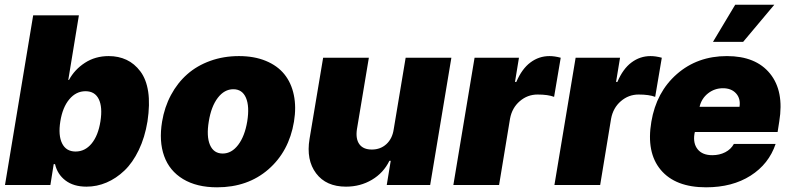

<svg xmlns="http://www.w3.org/2000/svg" viewBox="-20 -793 3390 823"><path d="M1.4 0 122.2 -727.3H318.2L272.7 -450.3H275.6Q299.7 -495 344.1 -523.8Q388.5 -552.6 446 -552.6Q487.9 -552.6 522.2 -536.6Q556.5 -520.6 581.9 -486.7Q607.2 -452.8 615.2 -399.7Q623.2 -346.6 612.2 -272.7Q600.9 -203.8 574.8 -149.7Q548.7 -95.5 513.3 -61.8Q478 -28.1 436.6 -10.5Q395.2 7.1 350.9 7.1Q295.5 7.1 260.7 -19.4Q225.9 -45.8 215.9 -89.5H210.2L196 0ZM238.6 -272.7Q229 -212.7 246.3 -178.1Q263.5 -143.5 304 -143.5Q344.5 -143.5 372.7 -177.7Q400.9 -212 410.5 -272.7Q420.1 -333.8 403.4 -367.9Q386.7 -402 346.6 -402Q306.1 -402 277.2 -367.5Q248.2 -333.1 238.6 -272.7Z M910.5 9.9Q823.2 9.9 764.7 -25.4Q706.3 -60.7 683.6 -124.1Q660.9 -187.5 674.7 -271.3Q685 -333.8 712.9 -385.8Q740.8 -437.9 782.7 -474.8Q824.6 -511.7 881.4 -532.1Q938.2 -552.6 1004.3 -552.6Q1069.6 -552.6 1119.3 -532.1Q1169 -511.7 1198.9 -474.8Q1228.7 -437.9 1239.5 -385.8Q1250.4 -333.8 1240.1 -271.3Q1218.8 -143.8 1130.3 -66.9Q1041.9 9.9 910.5 9.9ZM934.7 -134.9Q972.7 -134.9 1000.9 -171.9Q1029.1 -208.8 1039.8 -272.7Q1050.1 -337 1034.3 -373.8Q1018.5 -410.5 980.1 -410.5Q941.8 -410.5 913.5 -373.6Q885.3 -336.6 875 -272.7Q864.3 -208.5 880.1 -171.7Q896 -134.9 934.7 -134.9Z M1667.6 -238.6 1718.8 -545.5H1914.8L1823.9 0H1637.8L1654.8 -103.7H1649.1Q1623.9 -51.8 1574.2 -22.4Q1524.5 7.1 1463.1 7.1Q1377.8 7.1 1334.9 -50.1Q1291.9 -107.2 1306.8 -197.4L1365.1 -545.5H1561.1L1509.9 -238.6Q1503.9 -197.8 1520.4 -174.9Q1536.9 -152 1573.9 -152Q1610.8 -152 1636.2 -175.2Q1661.6 -198.5 1667.6 -238.6Z M1923.3 0 2014.2 -545.5H2204.5L2187.5 -441.8H2193.2Q2217 -497.9 2253.6 -525.2Q2290.1 -552.6 2335.2 -552.6Q2357.6 -552.6 2383.5 -545.5L2355.1 -377.8Q2329.2 -387.8 2284.1 -387.8Q2241.1 -387.8 2207.9 -359.2Q2174.7 -330.6 2166.2 -284.1L2119.3 0Z M2356.5 0 2447.4 -545.5H2637.8L2620.7 -441.8H2626.4Q2650.2 -497.9 2686.8 -525.2Q2723.4 -552.6 2768.5 -552.6Q2790.8 -552.6 2816.8 -545.5L2788.4 -377.8Q2762.4 -387.8 2717.3 -387.8Q2674.4 -387.8 2641.2 -359.2Q2608 -330.6 2599.4 -284.1L2552.6 0Z M3006.4 9.9Q2875 9.9 2812.3 -64.8Q2749.6 -139.6 2772 -271.3Q2793.3 -398.4 2881.4 -475.5Q2969.5 -552.6 3095.9 -552.6Q3219.8 -552.6 3280.7 -477.5Q3341.6 -402.3 3320.3 -272.7L3313.2 -227.3H2958.5L2956.7 -218.8Q2950.3 -178.3 2970.5 -153.1Q2990.8 -127.8 3033.4 -127.8Q3063.9 -127.8 3088.6 -140.4Q3113.3 -153.1 3125.7 -176.1H3304.7Q3275.6 -89.8 3197.3 -40Q3119 9.9 3006.4 9.9ZM3036.2 -613.6 3131.4 -772.7H3299L3165.5 -613.6ZM2978.7 -335.2H3149.9Q3155.2 -370.4 3135.1 -392.6Q3115.1 -414.8 3078.8 -414.8Q3043 -414.8 3014.9 -392.8Q2986.9 -370.7 2978.7 -335.2Z"/></svg>

Font: Karasuma Gothic
Style: Italic
Weight: 900
Italic angle: -9.39999°
Designer: Rasmus Andersson / Ryoko Nishizuka
Foundry: Genbu
Version: Version 1.00